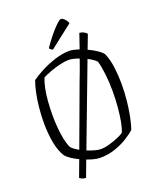

<svg xmlns="http://www.w3.org/2000/svg" viewBox="-181 -1049 1044 1251"><g transform="rotate(-20 341.0 -423.5)"><path d="M195 91Q180 91 169 86Q158 81 152 76L195 -39Q166 -52 143.5 -67.5Q121 -83 110 -96Q83 -137 71 -201.5Q59 -266 59 -339Q59 -393 64.5 -447Q70 -501 80 -546.5Q90 -592 101 -621Q129 -642 175 -666Q221 -690 274 -707Q327 -724 375 -724Q389 -724 406.5 -720Q424 -716 442 -710Q464 -772 477 -812Q496 -810 508.5 -802.5Q521 -795 527 -787L490 -690Q523 -675 550 -657Q577 -639 588 -623Q607 -579 614.5 -521Q622 -463 622 -406Q622 -346 616 -288.5Q610 -231 600 -182.5Q590 -134 579 -102Q554 -79 515.5 -55.5Q477 -32 429 -16Q381 0 329 0Q310 0 286 -5.5Q262 -11 237 -21ZM165 -134Q180 -116 216 -96L370 -513Q384 -548 397 -584Q410 -620 422 -654Q403 -661 384.5 -665.5Q366 -670 350 -670Q325 -670 290.5 -662Q256 -654 222 -641.5Q188 -629 165 -617Q153 -590 144.5 -549.5Q136 -509 132.5 -461.5Q129 -414 129 -367Q129 -294 138.5 -230.5Q148 -167 165 -134ZM351 -52Q378 -52 411 -61.5Q444 -71 472.5 -83Q501 -95 514 -105Q526 -132 534 -175.5Q542 -219 546.5 -272Q551 -325 551 -381Q551 -443 544.5 -499Q538 -555 527 -593Q513 -611 469 -634L258 -76Q283 -66 307.5 -59Q332 -52 351 -52ZM278 -768Q270 -771 264 -776.5Q258 -782 256 -786Q304 -855 343 -896.5Q382 -938 394 -938Q405 -938 419 -924Q433 -910 438 -893Z"/></g></svg>

Font: Texturina 72pt ExtraLight
Style: Regular
Weight: 200
Designer: Guillermo Torres Carreño
Foundry: Omnibus-Type
Version: Version 1.002; ttfautohint (v1.8.3)